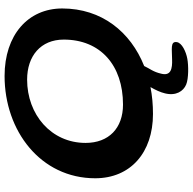

<svg xmlns="http://www.w3.org/2000/svg" viewBox="-22 -614 842 839"><g transform="rotate(-90 399.5 -195.0)"><path d="M320.5 52C361 52 400.5 48.5 438 41C425.5 62.5 415 85 410.5 104.5C398.5 152.5 420 185 449 197C475 208 533 207.5 562 202C592.5 196.5 631.5 178.5 634.5 156C639 126.5 602 135.5 559 135.5C518.5 137 485.5 130.5 496.5 88C504.5 52.5 518.5 38.5 530 13.5C679.5 -46 781.5 -172.5 781.5 -344.5C781.5 -494.5 665 -596.5 486.5 -596.5C246 -596.5 39.5 -438.5 39.5 -200.5C39.5 -46.5 151.5 52 320.5 52ZM361.5 -79C258.5 -79 194 -141 194 -242.5C194 -393.5 318.5 -498 470.5 -498C574 -498 645.5 -438.5 645.5 -338C645.5 -177.5 533 -79 361.5 -79Z"/></g></svg>

Font: Gluten
Style: Italic
Weight: 400
Italic angle: -13°
Designer: Tyler Finck
Foundry: Etcetera Type Company
Version: Version 0.920